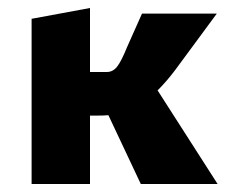

<svg xmlns="http://www.w3.org/2000/svg" viewBox="-20 -460 575 480"><path d="M332 0 251 -172Q241 -171 220 -171H205V0H59V-413L205 -440V-280H247Q262 -280 272.5 -293Q283 -306 298 -343L335 -426H522L418 -285Q397 -257 374 -234L524 0Z"/></svg>

Font: Ysabeau Ultrabold
Style: Regular
Weight: 800
Designer: Christian Thalmann (Catharsis Fonts)
Version: Version 0.003